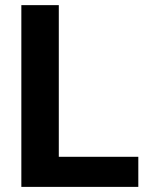

<svg xmlns="http://www.w3.org/2000/svg" viewBox="-20 -731 582 751"><path d="M210 -117.7H521V0H63.5V-710.9H210Z"/></svg>

Font: Vazir UI
Style: Bold-UI
Weight: 700
Designer: Saber Rastikerdar
Foundry: Saber Rastikerdar
Version: Version 30.1.0